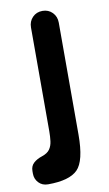

<svg xmlns="http://www.w3.org/2000/svg" viewBox="-104 -578 464 817"><g transform="rotate(-10 127.5 -169.5)"><path d="M164 160Q146 178 114 187Q82 196 36 196Q11 196 -4.5 179.5Q-20 163 -20 140V129Q-20 107 -5.5 94Q9 81 31 74Q55 66 65 51.5Q75 37 77.5 17Q80 -3 80 -25V-474Q80 -500 97 -517.5Q114 -535 140 -535Q166 -535 183 -517.5Q200 -500 200 -474V10Q200 67 191 104.5Q182 142 164 160Z"/></g></svg>

Font: Quicksand Variable Light
Style: Regular
Weight: 300
Designer: Andrew Paglinawan
Foundry: Andrew Paglinawan
Version: Version 3.004